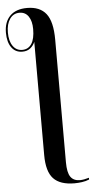

<svg xmlns="http://www.w3.org/2000/svg" viewBox="-130 -800 522 1077"><g transform="rotate(-5 131.5 -261.5)"><path d="M245 240Q164 240 126.5 200Q89 160 89 67V-570Q80 -549 62.5 -535Q45 -521 18 -521Q-21 -521 -43 -551.5Q-65 -582 -65 -635Q-65 -695 -31.5 -729Q2 -763 65 -763Q137 -763 172 -718.5Q207 -674 207 -572V118Q207 176 224 200.5Q241 225 277 225Q298 225 328 216V226Q309 234 287 237Q265 240 245 240ZM18 -531Q52 -531 70.5 -559Q89 -587 89 -642Q89 -687 71 -713.5Q53 -740 20 -740Q-14 -740 -34 -711.5Q-54 -683 -54 -635Q-54 -587 -34.5 -559Q-15 -531 18 -531Z"/></g></svg>

Font: Noto Serif Display Condensed SemiBold
Style: Regular
Weight: 600
Width: 3
Designer: Monotype Design Team
Foundry: Monotype Imaging Inc.
Version: Version 2.009